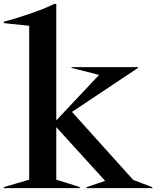

<svg xmlns="http://www.w3.org/2000/svg" viewBox="-32 -972 808 992"><path d="M-12.5 -5 118.8 -43.8V-838.8L-12.5 -852.5V-860Q17.5 -867.5 51.9 -878.1Q86.2 -888.8 121.2 -900.6Q156.2 -912.5 189.4 -925.6Q222.5 -938.8 250 -952.5L258.8 -951.2V-350L480 -585L337.5 -621.2V-625H681.2V-621.2L340 -393.8L656.2 -42.5L755 -5V0H415V-5L511.2 -37.5L258.8 -315V-43.8Q292.5 -33.8 318.8 -25Q341.2 -17.5 360.6 -11.9Q380 -6.2 380 -5V0H-12.5Z"/></svg>

Font: Equateur
Style: Regular
Weight: 400
Designer: Ange Degheest & Eugénie Bidaut
Foundry: Velvetyne Type Foundry
Version: Version 1.000;FEAKit 1.0